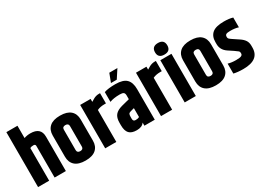

<svg xmlns="http://www.w3.org/2000/svg" viewBox="-15 -1508 3103 2261"><g transform="rotate(-30 1536.5 -377.0)"><path d="M45 -747H196V-580Q236 -594 281 -594Q423 -594 423 -467V0H270V-430Q270 -454 243 -454Q213 -454 196 -444V0H45Z M498 -439Q498 -515 545.5 -557.5Q593 -600 688 -600Q783 -600 830.5 -557.5Q878 -515 878 -439V-151Q878 -75 830.5 -32.5Q783 10 688 10Q593 10 545.5 -32.5Q498 -75 498 -151ZM730 -434Q730 -472 688 -472Q646 -472 646 -434V-156Q646 -118 688 -118Q730 -118 730 -156Z M1213 -593H1230V-454H1207Q1151 -454 1109 -434V0H958V-590H1100V-550Q1128 -567 1141.5 -574.5Q1155 -582 1173.5 -587.5Q1192 -593 1213 -593Z M1285 -576Q1340 -595 1438 -595Q1544 -595 1588 -550.5Q1632 -506 1632 -416V0H1491V-43Q1462 2 1389 2Q1318 2 1286 -32.5Q1254 -67 1254 -143V-177Q1254 -244 1283.5 -280Q1313 -316 1379 -334L1488 -362V-417Q1487 -443 1473 -453.5Q1459 -464 1422 -464Q1339 -464 1285 -443ZM1487 -120V-241L1441 -229Q1416 -222 1409 -211Q1402 -200 1402 -171V-143Q1402 -109 1437 -109Q1467 -109 1487 -120ZM1445 -747H1555L1480 -632H1401Z M1972 -593H1989V-454H1966Q1910 -454 1868 -434V0H1717V-590H1859V-550Q1887 -567 1900.5 -574.5Q1914 -582 1932.5 -587.5Q1951 -593 1972 -593Z M2039 -574H2190V0H2039ZM2031 -685Q2031 -764 2115 -764Q2198 -764 2198 -685Q2198 -607 2115 -607Q2031 -607 2031 -685Z M2270 -439Q2270 -515 2317.5 -557.5Q2365 -600 2460 -600Q2555 -600 2602.5 -557.5Q2650 -515 2650 -439V-151Q2650 -75 2602.5 -32.5Q2555 10 2460 10Q2365 10 2317.5 -32.5Q2270 -75 2270 -151ZM2502 -434Q2502 -472 2460 -472Q2418 -472 2418 -434V-156Q2418 -118 2460 -118Q2502 -118 2502 -156Z M2707 -434Q2707 -514 2755.5 -554.5Q2804 -595 2912 -595Q2986 -595 3034 -580V-447Q2989 -462 2924 -462Q2882 -462 2867.5 -453Q2853 -444 2853 -424V-416Q2853 -404 2860.5 -395.5Q2868 -387 2893 -370L2974 -316Q3012 -291 3032.5 -261Q3053 -231 3053 -186V-161Q3053 5 2835 5Q2759 5 2705 -8V-143Q2752 -129 2812 -129Q2866 -129 2884.5 -138.5Q2903 -148 2903 -167V-176Q2903 -191 2893 -200.5Q2883 -210 2846 -235L2778 -280Q2707 -328 2707 -408Z"/></g></svg>

Font: Khand Black
Style: Regular
Weight: 900
Designer: Sanchit Sawaria and Jyotish Sonowal (Devanagari), Satya Rajpurohit (Latin)
Foundry: Indian Type Foundry
Version: Version 2.000;PS 1.0;hotconv 1.0.79;makeotf.lib2.5.61930